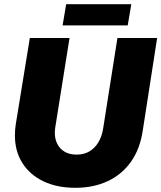

<svg xmlns="http://www.w3.org/2000/svg" viewBox="-20 -881 768 914"><path d="M339 13Q251 13 186.5 -18Q122 -49 86.5 -105Q51 -161 51 -236Q51 -250 52 -263Q53 -276 55 -289L122 -700H311L243 -274Q242 -267 241.5 -260.5Q241 -254 241 -248Q241 -218 253.5 -194.5Q266 -171 289 -158Q312 -145 345 -145Q379 -145 405 -160Q431 -175 448 -203Q465 -231 471 -269L539 -700H728L660 -262Q647 -172 603.5 -111Q560 -50 492.5 -18.5Q425 13 339 13ZM278 -760 295 -861H605L588 -760Z"/></svg>

Font: MuseoModerno Thin ExtraBold
Style: Italic
Weight: 800
Italic angle: -9°
Version: Version 1.003